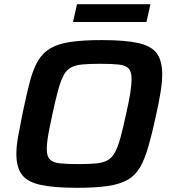

<svg xmlns="http://www.w3.org/2000/svg" viewBox="-20 -887 822 915"><path d="M347 8Q236 8 173 -6Q110 -20 84 -55Q58 -90 58 -154Q58 -190 66.5 -237.5Q75 -285 88 -349Q106 -436 122 -497Q138 -558 161 -597Q184 -636 221.5 -657.5Q259 -679 318 -687.5Q377 -696 465 -696Q576 -696 638.5 -682Q701 -668 727 -633Q753 -598 753 -533Q753 -496 745.5 -449.5Q738 -403 724 -339Q705 -251 687.5 -190Q670 -129 647.5 -90Q625 -51 588 -30Q551 -9 493 -0.5Q435 8 347 8ZM354 -105Q404 -105 436.5 -108Q469 -111 490.5 -122Q512 -133 526.5 -158.5Q541 -184 553.5 -229Q566 -274 581 -344Q594 -401 600.5 -442Q607 -483 607 -511Q607 -546 592.5 -561Q578 -576 545 -579.5Q512 -583 457 -583Q407 -583 374 -580Q341 -577 319.5 -566Q298 -555 284 -529.5Q270 -504 257.5 -459Q245 -414 230 -344Q222 -305 215.5 -274Q209 -243 206 -218.5Q203 -194 203 -175Q203 -142 218 -127Q233 -112 266 -108.5Q299 -105 354 -105ZM328 -782 347 -867H697L678 -782Z"/></svg>

Font: Saira SemiExpanded SemiBold
Style: Italic
Weight: 600
Width: 6
Italic angle: -12°
Designer: Hector Gatti with collaboration of the Omnibus-Type team
Foundry: Omnibus-Type
Version: Version 1.101